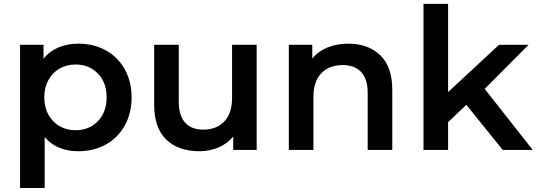

<svg xmlns="http://www.w3.org/2000/svg" viewBox="-20 -762 2728 976"><path d="M82 193.8V-534.2H201.2V-463.9Q231.9 -502 277.6 -521Q323.2 -540 377.9 -540Q456.1 -540 517.6 -506.1Q579.1 -472.2 614 -410.2Q648.9 -348.1 648.9 -267.1Q648.9 -186 614 -123.5Q579.1 -61 517.6 -27.1Q456.1 6.8 377.9 6.8Q270 6.8 207 -64.9V193.8ZM205.1 -267.1Q205.1 -217.3 226.1 -179.2Q247.1 -141.1 283 -120.6Q318.8 -100.1 363.8 -100.1Q433.1 -100.1 477.5 -146Q522 -191.9 522 -267.1Q522 -342.3 477.5 -388.2Q433.1 -434.1 363.8 -434.1Q318.8 -434.1 283 -413.6Q247.1 -393.1 226.1 -355Q205.1 -316.9 205.1 -267.1Z M763.7 -229V-534.2H888.7V-246.1Q888.7 -174.3 921.1 -138.7Q953.6 -103 1013.7 -103Q1080.6 -103 1120.1 -144.5Q1159.7 -186 1159.7 -264.2V-534.2H1284.7V0H1165.5V-67.9Q1135.7 -31.7 1090.6 -12.5Q1045.4 6.8 993.7 6.8Q886.7 6.8 825.2 -52.5Q763.7 -111.8 763.7 -229Z M1448.2 0V-534.2H1567.4V-464.8Q1598.1 -502 1645.3 -521Q1692.4 -540 1751 -540Q1852.1 -540 1913.1 -481Q1974.1 -421.9 1974.1 -306.2V0H1849.1V-290Q1849.1 -359.9 1816.2 -395.5Q1783.2 -431.2 1722.2 -431.2Q1653.3 -431.2 1613.3 -389.6Q1573.2 -348.1 1573.2 -270V0Z M2132.8 0V-742.2H2257.8V-293.9L2516.6 -534.2H2667L2443.8 -310.1L2688 0H2535.6L2350.6 -229L2257.8 -141.1V0Z"/></svg>

Font: Montserrat SemiBold
Style: Regular
Weight: 600
Designer: Julieta Ulanovsky
Foundry: Julieta Ulanovsky
Version: Version 7.200